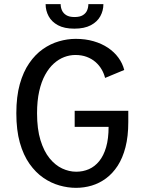

<svg xmlns="http://www.w3.org/2000/svg" viewBox="-20 -893 690 924"><path d="M345.7 11Q306.6 11 266.1 -0.5Q225.5 -11.9 188.5 -37.4Q151.5 -62.9 122 -104.6Q92.5 -146.4 75.5 -206.5Q58.6 -266.6 58.6 -348Q58.6 -428 75.2 -487.8Q91.9 -547.5 120.8 -589.2Q149.6 -631 186.4 -656.8Q223.1 -682.5 263.8 -694.2Q304.4 -706 344.3 -706Q391.1 -706 430.4 -694.6Q469.6 -683.2 499.9 -662.9Q530.1 -642.5 550 -615.2Q569.9 -588 577.9 -556.3L485.7 -518Q480.4 -539.5 468.9 -559.2Q457.4 -579 439.5 -594.6Q421.6 -610.2 397.3 -619.3Q373.1 -628.4 342.6 -628.4Q315.7 -628.4 289.1 -618.4Q262.5 -608.3 239 -587.2Q215.5 -566.1 197.3 -533Q179.1 -500 168.7 -454Q158.3 -407.9 158.3 -348Q158.3 -272.1 174.8 -218.4Q191.3 -164.8 218.6 -131.2Q246 -97.7 279.4 -82.1Q312.8 -66.6 346.6 -66.6Q379.6 -66.6 408 -79Q436.3 -91.4 457.5 -117.6Q478.8 -143.8 490.7 -184.7Q502.6 -225.6 502.6 -282.4H339.4V-359.9H597.4V-305.6Q597.4 -236.9 583.9 -184.6Q570.4 -132.4 546.4 -95.3Q522.3 -58.3 490.5 -34.7Q458.6 -11.1 421.8 0Q384.9 11 345.7 11ZM337.7 -755.1Q289.4 -755.1 258.9 -771.6Q228.5 -788.1 214 -815.1Q199.5 -842.1 199.5 -873.1H271.9Q271.9 -857.6 278.1 -843.4Q284.3 -829.1 298.9 -820.1Q313.4 -811 338.7 -811Q364.4 -811 378.9 -820.1Q393.4 -829.1 399.3 -843.4Q405.2 -857.6 405.2 -873.1H477.6Q477.6 -842.1 462.9 -815.1Q448.1 -788.1 417.1 -771.6Q386 -755.1 337.7 -755.1Z"/></svg>

Font: Trispace Thin
Style: Regular
Weight: 100
Designer: Tyler Finck
Foundry: Etcetera Type Company
Version: Version 1.210